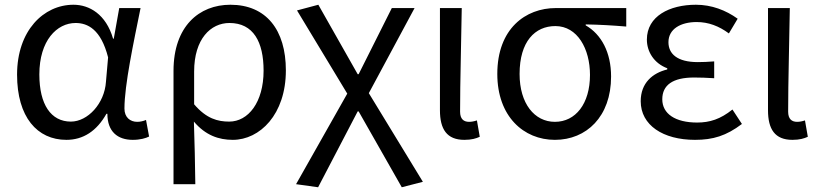

<svg xmlns="http://www.w3.org/2000/svg" viewBox="-20 -577 3460 810"><path d="M260 13C331 13 388 -24 429 -97H433C433 -22 476 13 540 13C572 13 595 6 609 -1L596 -71C585 -66 571 -63 559 -63C529 -63 505 -82 505 -119C505 -218 544 -400 573 -543H483L460 -414H457C427 -517 357 -557 290 -557C164 -557 52 -448 52 -262C52 -83 137 13 260 13ZM279 -64C195 -64 146 -136 146 -263C146 -406 220 -480 299 -480C350 -480 406 -453 436 -335L427 -232C421 -140 350 -64 279 -64Z M712 200H804C803 103 801 34 798 -64C847 -6 903 13 962 13C1076 13 1186 -94 1186 -280C1186 -451 1103 -557 952 -557C820 -557 712 -466 712 -278ZM947 -64C899 -64 851 -76 799 -137V-275C799 -413 869 -480 948 -480C1049 -480 1092 -400 1092 -279C1092 -145 1027 -64 947 -64Z M1322 213 1489 -107H1493L1675 213L1764 190L1536 -184L1729 -543H1633L1493 -264H1489L1323 -557L1233 -533L1445 -182L1229 200Z M1939 13C1970 13 1989 7 2004 0L1992 -69C1980 -65 1969 -63 1959 -63C1936 -63 1921 -75 1921 -106C1921 -237 1926 -396 1928 -543H1836V-112C1836 -32 1865 13 1939 13Z M2321 13C2454 13 2558 -85 2558 -254C2558 -356 2517 -432 2451 -470V-474C2511 -473 2561 -470 2622 -465V-543H2325C2197 -543 2078 -456 2078 -265C2078 -86 2189 13 2321 13ZM2321 -63C2235 -63 2172 -140 2172 -265C2172 -402 2237 -467 2323 -467C2416 -467 2469 -371 2469 -261C2469 -139 2408 -63 2321 -63Z M2912 13C2988 13 3044 -4 3110 -54L3070 -115C3019 -74 2974 -60 2921 -60C2829 -60 2774 -97 2774 -158C2774 -218 2818 -250 2908 -250C2935 -250 2961 -249 2993 -247V-318C2966 -316 2946 -315 2924 -315C2837 -315 2800 -350 2800 -399C2800 -455 2852 -484 2919 -484C2969 -484 3013 -467 3055 -436L3092 -498C3042 -534 2982 -557 2916 -557C2805 -557 2709 -509 2709 -410C2709 -359 2739 -310 2795 -289V-284C2733 -269 2683 -227 2683 -150C2683 -49 2777 13 2912 13Z M3323 13C3354 13 3373 7 3388 0L3376 -69C3364 -65 3353 -63 3343 -63C3320 -63 3305 -75 3305 -106C3305 -237 3310 -396 3312 -543H3220V-112C3220 -32 3249 13 3323 13Z"/></svg>

Font: Noto Sans HK
Style: Regular
Weight: 400
Designer: Ryoko NISHIZUKA 西塚涼子 (kana, bopomofo & ideographs); Paul D. Hunt (Latin, Greek & Cyrillic); Sandoll Communications 산돌커뮤니
Foundry: Adobe
Version: Version 2.004;hotconv 1.0.118;makeotfexe 2.5.65603